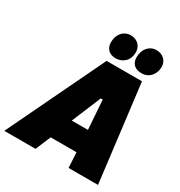

<svg xmlns="http://www.w3.org/2000/svg" viewBox="-265 -1059 1129 1203"><g transform="rotate(30 299.0 -457.5)"><path d="M-57 0H169L215 -110H402L408 0H621L535 -700H279ZM319 -742C368 -742 411 -776 411 -837C411 -884 378 -915 330 -915C281 -915 244 -875 244 -815C244 -770 273 -742 319 -742ZM506 -742C569 -742 597 -795 597 -838C597 -884 564 -915 516 -915C467 -915 430 -874 430 -814C430 -769 458 -742 506 -742ZM277 -267 365 -478H379L394 -267Z"/></g></svg>

Font: Fixel Text 20240404 Black
Style: Italic
Weight: 900
Width: 4
Italic angle: -10°
Designer: AlfaBravo + MacPaw
Foundry: Kyrylo Tkachov, Marchela Mozhyna, Serhii Makarenko, Maria Weinstein, Zakhar Kryvoshyya
Version: Version 1.211;Glyphs 3.2 (3225)